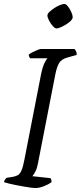

<svg xmlns="http://www.w3.org/2000/svg" viewBox="-28 -952 408 972"><path d="M151 0Q144 0 128.5 -2Q113 -4 93 -7.5Q73 -11 52.5 -15Q32 -19 16 -23Q0 -27 -8 -30Q-6 -38 -2 -43.5Q2 -49 6 -52L33 -56Q51 -59 62 -65Q73 -71 81 -89.5Q89 -108 96 -146L181 -582Q190 -621 199.5 -637.5Q209 -654 212 -657H125Q122 -660 120 -664.5Q118 -669 117 -675Q124 -681 136.5 -687.5Q149 -694 161.5 -699Q174 -704 180 -704H349Q353 -700 357 -692.5Q361 -685 360 -674L314 -661Q284 -653 272 -634Q260 -615 252 -575L164 -124Q160 -101 151.5 -84.5Q143 -68 136 -60L228 -50Q229 -49 231 -43Q233 -37 233 -30Q217 -18 193.5 -9Q170 0 151 0ZM258 -808Q250 -808 239 -820.5Q228 -833 220 -848.5Q212 -864 212 -874Q212 -882 222.5 -892Q233 -902 247.5 -911.5Q262 -921 276 -926.5Q290 -932 298 -932Q306 -932 316 -919.5Q326 -907 333 -891Q340 -875 340 -865Q340 -857 330.5 -847Q321 -837 307 -828.5Q293 -820 279.5 -814Q266 -808 258 -808Z"/></svg>

Font: Texturina Medium 12pt ExtraLight
Style: Italic
Weight: 250
Italic angle: -11°
Version: Version 1.002